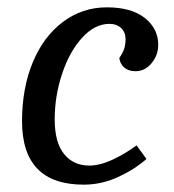

<svg xmlns="http://www.w3.org/2000/svg" viewBox="-20 -496 474 523"><path d="M40 -166Q40 -255 69 -325.5Q98 -396 151 -436Q204 -476 271 -476Q338 -476 374.5 -447Q411 -418 411 -374Q411 -346 393 -324Q375 -302 349 -302Q330 -302 318.5 -312Q307 -322 305 -338Q314 -351 318 -362.5Q322 -374 322 -390Q322 -408 310 -419.5Q298 -431 278 -431Q238 -431 203.5 -393Q169 -355 149 -294.5Q129 -234 129 -171Q129 -108 154.5 -76.5Q180 -45 223 -45Q252 -45 286.5 -61Q321 -77 352 -100L379 -63Q346 -34 301 -13.5Q256 7 208 7Q40 7 40 -166Z"/></svg>

Font: Caladea
Style: Italic
Weight: 400
Italic angle: -9°
Designer: Carolina Giovagnoli and Andres Torresi
Foundry: Carolina Giovagnoli & Andres Torresi
Version: Version 1.001